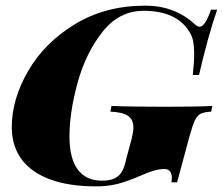

<svg xmlns="http://www.w3.org/2000/svg" viewBox="-20 -642 785 676"><path d="M585 -15.1Q585 -46.9 558.6 -46.9Q541.5 -46.9 522.5 -41.5Q503.4 -36.1 473.6 -22.9Q422.4 -1 389.4 6.6Q356.4 14.2 318.4 14.2Q223.1 14.2 156.7 -10.3Q90.3 -34.7 55.9 -81.3Q21.5 -127.9 21.5 -194.8Q21.5 -292.5 79.1 -392.1Q136.7 -491.7 243.9 -556.9Q351.1 -622.1 491.7 -622.1Q594.2 -622.1 665.5 -557.1Q674.8 -547.9 683.1 -547.9Q702.1 -547.9 722.7 -607.9H744.6Q712.9 -517.1 680.7 -377.9H658.7Q663.6 -420.9 663.6 -453.1Q663.6 -477.1 660.6 -494.1Q657.7 -511.2 649.4 -525.9Q604.5 -604 485.4 -604Q398.9 -604 340.1 -528.8Q281.2 -453.6 252.9 -349.6Q224.6 -245.6 224.6 -162.1Q224.6 -84 253.9 -44.9Q283.2 -5.9 338.4 -5.9Q366.2 -5.9 383.1 -13.7Q399.9 -21.5 409.7 -38.8Q419.4 -56.2 425.3 -85.9L443.4 -152.8Q449.7 -178.2 449.7 -192.9Q449.7 -221.2 430.7 -234.1Q411.6 -247.1 368.7 -249L372.6 -269Q439.9 -266.1 563.5 -266.1Q673.3 -266.1 727.5 -269L723.6 -249Q698.7 -247.6 686.5 -241.5Q674.3 -235.4 666.3 -218.5Q658.2 -201.7 647.5 -163.1L603.5 0H583.5Q585 -8.3 585 -15.1Z"/></svg>

Font: TypoPRO Playfair Display SC
Style: Italic
Weight: 900
Italic angle: -14°
Designer: Claus Eggers Sørensen
Foundry: Claus Eggers Sørensen
Version: Version 1.004;PS 001.004;hotconv 1.0.70;makeotf.lib2.5.58329